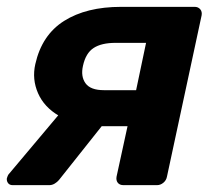

<svg xmlns="http://www.w3.org/2000/svg" viewBox="-20 -540 624 560"><path d="M340 0Q329 0 323.5 -7Q318 -14 320 -25L352 -172H260L261 -177Q196 -177 152.5 -202Q109 -227 91 -268Q73 -309 83 -353Q102 -438 167 -479Q232 -520 333 -520H548Q558 -520 564 -513Q570 -506 568 -495L467 -25Q465 -14 456.5 -7Q448 0 438 0ZM17 0Q8 0 3.5 -6Q-1 -12 0 -20Q1 -23 2.5 -27Q4 -31 8 -35L156 -211L291 -190L152 -15Q147 -9 139.5 -4.5Q132 0 124 0ZM283 -277H377L406 -415H317Q276 -415 253 -400Q230 -385 222 -348Q215 -317 229.5 -297Q244 -277 283 -277Z"/></svg>

Font: Rubik SemiBold
Style: Italic
Weight: 600
Italic angle: -12°
Designer: Hubert and Fischer
Foundry: Hubert and Fischer
Version: Version 2.300;gftools[0.9.30]